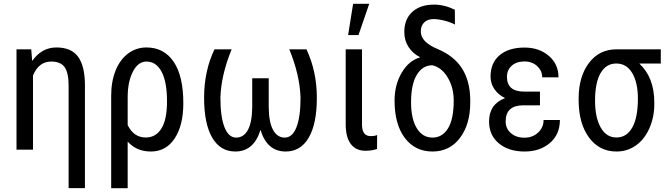

<svg xmlns="http://www.w3.org/2000/svg" viewBox="-20 -788 3516 1011"><path d="M144.5 -528.3 149.4 -466.8Q199.2 -538.1 276.9 -538.1Q355 -538.1 390.6 -490Q426.3 -441.9 427.2 -344.2V202.6H341.3V-337.4Q341.3 -403.8 320.6 -433.8Q299.8 -463.9 249.5 -463.9Q184.1 -463.9 153.8 -390.6V0H66.9V-528.3Z M652.3 -129.4Q684.1 -64 747.6 -64Q800.3 -64 829.8 -111.1Q859.4 -158.2 859.4 -254.4Q859.4 -356 831.1 -409.9Q802.7 -463.9 751 -463.9Q707 -463.9 679.7 -410.6Q652.3 -357.4 652.3 -275.9ZM751 -538.1Q842.8 -538.1 894 -463.4Q945.3 -388.7 945.3 -244.1Q945.3 -128.4 899.9 -59.3Q854.5 9.8 774.4 9.8Q698.7 9.8 652.3 -42.5V203.1H565.4V-283.7Q565.4 -359.9 589.1 -417.7Q612.8 -475.6 655.3 -506.8Q697.8 -538.1 751 -538.1Z M1199.7 -528.3Q1144 -392.1 1140.6 -273.4Q1140.6 -172.9 1162.1 -118.2Q1183.6 -63.5 1223.6 -63.5Q1263.2 -63.5 1285.2 -103.5Q1307.1 -143.6 1308.1 -223.1V-376H1395V-226.1Q1395.5 -145.5 1417.5 -104.5Q1439.5 -63.5 1479.5 -63.5Q1519.5 -63.5 1541 -117.9Q1562.5 -172.4 1562.5 -273.4Q1559.1 -392.1 1503.4 -528.3H1593.8Q1648.4 -411.6 1648.4 -273.4Q1648.4 -136.2 1605.7 -63.2Q1563 9.8 1484.4 9.8Q1386.2 9.8 1351.6 -104Q1316.9 9.8 1218.8 9.8Q1140.1 9.8 1097.4 -63.2Q1054.7 -136.2 1054.7 -273.4Q1054.7 -414.1 1109.4 -528.3Z M1886.2 -528.3V-128.4Q1887.7 -71.3 1931.6 -71.3Q1954.1 -71.3 1965.8 -77.1L1965.3 -3.4Q1937.5 5.9 1904.3 5.9Q1854 5.9 1827.1 -29.8Q1800.3 -65.4 1800.3 -134.3V-528.3ZM1839.4 -768.1H1924.3L1867.7 -603.5H1813Z M2144.5 -248.5Q2144.5 -162.6 2174.6 -113Q2204.6 -63.5 2257.3 -63.5Q2309.1 -63.5 2339.1 -112.1Q2369.1 -160.6 2369.1 -258.8Q2369.1 -326.7 2337.6 -379.6Q2306.2 -432.6 2256.8 -444.3Q2205.6 -444.3 2175 -394.5Q2144.5 -344.7 2144.5 -248.5ZM2108.9 -619.6Q2108.9 -687 2150.9 -725.3Q2192.9 -763.7 2265.6 -763.7Q2320.3 -763.7 2375 -736.8L2375.5 -658.7Q2351.6 -671.4 2319.6 -679.4Q2287.6 -687.5 2263.7 -687.5Q2231.4 -687.5 2213.6 -669.9Q2195.8 -652.3 2195.8 -622.1Q2195.8 -566.9 2283 -530.5Q2370.1 -494.1 2412.1 -428.7Q2454.1 -363.3 2456.1 -267.1V-248.5Q2456.1 -133.3 2402.1 -61.8Q2348.1 9.8 2257.3 9.8Q2165.5 9.8 2111.6 -61.8Q2057.6 -133.3 2057.6 -258.8Q2057.6 -341.3 2095.2 -405Q2132.8 -468.8 2190.9 -485.4L2190.4 -487.8Q2152.8 -506.8 2130.9 -541Q2108.9 -575.2 2108.9 -619.6Z M2642.6 -148.4Q2642.6 -111.3 2669.9 -87.2Q2697.3 -63 2742.2 -63Q2784.2 -63 2813.2 -89.8Q2842.3 -116.7 2842.3 -156.2H2928.2Q2928.2 -80.1 2875.7 -35.2Q2823.2 9.8 2742.2 9.8Q2658.7 9.8 2606.9 -33Q2555.2 -75.7 2555.2 -148.4Q2555.2 -239.3 2639.6 -271.5Q2603.5 -289.1 2583.3 -318.8Q2563 -348.6 2563 -384.3Q2563 -457 2610.8 -497.3Q2658.7 -537.6 2742.2 -537.6Q2818.8 -537.6 2869.9 -493.9Q2920.9 -450.2 2920.9 -380.9H2835Q2835 -415.5 2808.6 -439.9Q2782.2 -464.4 2742.2 -464.4Q2699.2 -464.4 2674.3 -441.7Q2649.4 -418.9 2649.4 -383.8Q2649.4 -305.7 2739.7 -305.7H2823.2V-233.4H2732.4Q2642.6 -231.9 2642.6 -148.4Z M3113.3 -258.3Q3113.3 -169.4 3143.1 -116.7Q3172.9 -64 3226.1 -64Q3279.3 -64 3309.1 -116.2Q3338.9 -168.5 3338.9 -269Q3338.9 -353 3309.1 -403.3Q3279.3 -453.6 3225.1 -453.6Q3171.9 -453.6 3142.6 -403.3Q3113.3 -353 3113.3 -258.3ZM3459.5 -453.6H3346.2Q3425.3 -380.4 3425.3 -248.5V-239.7Q3425.3 -171.4 3399.7 -113Q3374 -54.7 3328.9 -22.5Q3283.7 9.8 3226.1 9.8Q3135.7 9.8 3081.3 -64.2Q3026.9 -138.2 3026.9 -261.7V-269Q3026.9 -384.3 3081.1 -456.3Q3135.3 -528.3 3226.6 -528.3H3459.5Z"/></svg>

Font: MAUL Condensed
Style: Condensed Regular
Weight: 400
Designer: MAUL
Version: Version 1.0; 2020; ttfautohint (v1.8.3)